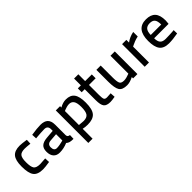

<svg xmlns="http://www.w3.org/2000/svg" viewBox="147 -1712 2994 2994"><g transform="rotate(-45 1643.5 -215.5)"><path d="M254 -510Q276 -510 312 -506Q348 -502 373 -498L398 -494L394 -412Q315 -421 277 -421Q197 -421 169 -385.5Q141 -350 141 -257Q141 -154 167.5 -116.5Q194 -79 278 -79L395 -87L398 -5Q301 11 252 11Q136 11 90.5 -49.5Q45 -110 45 -257Q45 -393 93.5 -451.5Q142 -510 254 -510Z M877 -345V-119Q878 -95 890 -84.5Q902 -74 926 -71L923 10Q872 10 845 2Q818 -6 796 -26Q709 11 622 11Q555 11 518.5 -30Q482 -71 482 -146Q482 -220 521 -254.5Q560 -289 642 -296L782 -308V-344Q782 -420 708 -420Q675 -420 627 -417Q579 -414 548 -411L516 -408L512 -490Q637 -510 713 -510Q795 -510 836 -471Q877 -432 877 -345ZM782 -234 653 -224Q578 -218 578 -148Q578 -71 639 -71Q667 -71 703 -77.5Q739 -84 760 -90L782 -96Z M1041 218V-499H1135V-469Q1206 -510 1272 -510Q1369 -510 1414 -450.5Q1459 -391 1459 -255Q1459 -107 1407.5 -48Q1356 11 1238 11Q1184 11 1135 0V218ZM1256 -424Q1232 -424 1202 -416Q1172 -408 1154 -400L1135 -391V-83Q1207 -75 1232 -75Q1305 -75 1333.5 -115.5Q1362 -156 1362 -256Q1362 -346 1335.5 -385Q1309 -424 1256 -424Z M1835 -414H1688V-196Q1688 -124 1698.5 -101Q1709 -78 1750 -78L1835 -83L1840 -1Q1773 11 1738 11Q1656 11 1625 -28Q1594 -67 1594 -174V-414H1527V-499H1594V-649H1688V-499H1835Z M2247 -499H2342V0H2247V-29Q2169 11 2107 11Q2004 11 1970 -43.5Q1936 -98 1936 -239V-499H2031V-240Q2031 -142 2047.5 -108.5Q2064 -75 2124 -75Q2149 -75 2179.5 -82.5Q2210 -90 2229 -98L2247 -105Z M2503 0V-499H2597V-440Q2668 -493 2760 -511V-411Q2719 -403 2678.5 -387.5Q2638 -372 2618 -361L2597 -350V0Z M3042 -76Q3076 -76 3122 -78Q3168 -80 3197 -82L3226 -85L3228 -10Q3114 11 3029 11Q2919 10 2872 -51.5Q2825 -113 2825 -246Q2825 -510 3038 -510Q3143 -510 3194 -454Q3245 -398 3245 -279L3239 -210H2921Q2921 -141 2949 -108.5Q2977 -76 3042 -76ZM2920 -284H3151Q3151 -361 3125 -393.5Q3099 -426 3038 -426Q2979 -426 2950 -392.5Q2921 -359 2920 -284Z"/></g></svg>

Font: TitilliumText22L Lt
Style: Medium
Weight: 500
Designer: Campivisivi
Foundry: Campivisivi
Version: 1.000